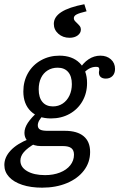

<svg xmlns="http://www.w3.org/2000/svg" viewBox="-22 -687 566 900"><path d="M-1.6 86.3Q-1.6 49.8 28.2 18.1Q58 -13.6 114.3 -35.7L142.7 -14.5Q106.7 6.3 90.1 25.7Q73.6 45 73.6 66.3Q73.6 96.8 105.4 115.3Q137.2 133.9 189.3 133.9Q228 133.9 259.1 121.7Q290.2 109.5 307.5 87.6Q324.8 65.6 324.8 38.1Q324.8 17.1 312.3 7.4Q299.8 -2.3 273.2 -2.3H170Q135.9 -2.3 114.2 -19.4Q92.6 -36.6 92.6 -64.7Q92.6 -86.9 108.6 -111.4Q124.7 -135.9 158.9 -166.1L183.1 -149.2Q168.3 -134.1 161.8 -122.3Q155.2 -110.6 155.2 -99.6Q155.2 -85.8 165.7 -79.8Q176.1 -73.8 201.3 -73.8H282Q339.8 -73.8 370.1 -48.5Q400.4 -23.2 400.4 25.4Q400.4 74 371.6 111.9Q342.8 149.9 291.6 171.3Q240.4 192.7 175.4 192.7Q122.6 192.7 82.4 179.5Q42.2 166.2 20.3 142.2Q-1.6 118.2 -1.6 86.3ZM87.4 -258.4Q87.4 -306 109.2 -344.3Q131.1 -382.6 170 -404.3Q208.8 -426.1 256.6 -426.1Q316.5 -426.1 351.3 -391.8Q386.1 -357.5 386.1 -297.8Q386.1 -250.3 364.3 -212.4Q342.5 -174.5 304 -153.1Q265.6 -131.8 217 -131.8Q157 -131.8 122.2 -165.6Q87.4 -199.5 87.4 -258.4ZM314.8 -292.7Q314.8 -329.6 297.4 -349.6Q280 -369.7 248.2 -369.7Q221.7 -369.7 201.5 -357.1Q181.2 -344.5 170.3 -321.7Q159.4 -299 159.4 -268.3Q159.4 -229.8 176.9 -209Q194.3 -188.2 226 -188.2Q251.7 -188.2 272 -201.6Q292.2 -215.1 303.5 -239Q314.8 -262.9 314.8 -292.7ZM441.7 -346.2Q441.7 -348.1 441.9 -350.9Q442 -353.6 442.9 -355.6Q443 -357.5 443.1 -359Q443.2 -360.5 443.2 -362.3Q443.2 -368.7 440 -371.2Q436.8 -373.7 428 -373.7Q410.7 -373.7 394.7 -364.6Q378.7 -355.5 364.5 -337.5L348.1 -359.6Q367.5 -392.1 393.2 -409.1Q418.9 -426.1 448.6 -426.1Q478.6 -426.1 497.9 -408.8Q517.2 -391.5 517.2 -363.9Q517.2 -343 505.4 -330.8Q493.6 -318.6 473.9 -318.6Q458.7 -318.6 450.2 -325.9Q441.7 -333.3 441.7 -346.2ZM324.1 -601.9Q324.1 -595.4 327.7 -590.6Q331.3 -585.8 339.3 -578.5Q349 -569 353 -563.3Q357.1 -557.5 357.1 -548.6Q357.1 -532.1 342.2 -521Q327.3 -509.9 304 -509.9Q272.7 -509.9 251.5 -528.8Q230.3 -547.6 230.3 -575.1Q230.3 -607.7 265.6 -630.5Q301 -653.4 373.3 -667.2L383.8 -634.1Q349.9 -626.1 337 -619.2Q324.1 -612.4 324.1 -601.9Z"/></svg>

Font: Playfair Micro SmCond SmLight
Style: Italic
Weight: 360
Width: 4
Italic angle: -15.6°
Designer: Claus Eggers Sørensen
Foundry: Claus Eggers Sørensen
Version: Version 2.203;Glyphs 3.3 (3326)